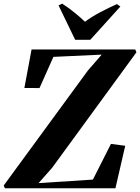

<svg xmlns="http://www.w3.org/2000/svg" viewBox="-41 -1008 750 1028"><path d="M-15 0 -21 -15 430 -631 503.5 -715.5 245 -703.5 170.5 -536.5 89.5 -537 128 -743H683L689.5 -728L238 -109.5L165.5 -27.5L456.5 -46.5L553 -237.5L629.5 -227.5L577 0ZM361.5 -795 272.5 -979 292 -988.5Q326 -966.5 357.2 -941.2Q388.5 -916 414 -891.5Q451 -919 496.5 -943Q542 -967 585 -986L603.5 -973L442.5 -795Z"/></svg>

Font: Merriweather 144pt ExtraBold
Style: Italic
Weight: 800
Italic angle: -7.8°
Version: Version 2.101